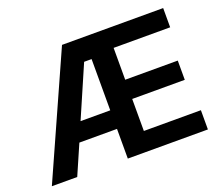

<svg xmlns="http://www.w3.org/2000/svg" viewBox="-120 -907 1258 1088"><g transform="rotate(-20 508.5 -363.5)"><path d="M957 -730V-614H616V-422H933V-306H616V-113H960V3H477V-176H250L172 3H19L347 -730ZM477 -597H432L298 -288H477Z"/></g></svg>

Font: Sinter Bold
Style: Regular
Weight: 700
Foundry: Adobe & rsms
Version: Version 1.000